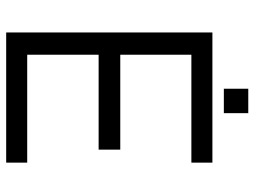

<svg xmlns="http://www.w3.org/2000/svg" viewBox="-121 -702 823 621"><g transform="rotate(90 290.5 -391.5)"><path d="M85 0V-667H506V-599H157V-369H464V-299H157V-68H506V0ZM267 -704V-783H346V-704Z"/></g></svg>

Font: Maven Pro
Style: Regular
Weight: 400
Designer: Joe Prince
Foundry: Joe Prince
Version: Version 2.103